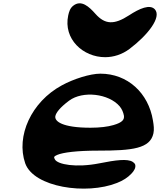

<svg xmlns="http://www.w3.org/2000/svg" viewBox="-20 -1118 971 1165"><path d="M690 -8C726 -22 756 -41 779 -66C793 -81 806 -101 800 -120C797 -127 791 -132 785 -136C753 -156 683 -147 583 -127C442 -99 329 -120 313 -151C305 -165 307 -169 327 -178C362 -193 447 -204 576 -204C783 -204 891 -216 911 -309C916 -333 913 -358 908 -387C881 -553 755 -671 589 -671C527 -671 426 -639 355 -600C170 -500 76 -292 133 -127C185 19 504 66 690 -8ZM706 -473C720 -456 728 -437 732 -416C735 -393 724 -375 668 -359C634 -349 586 -343 529 -343C358 -343 309 -382 316 -414C320 -434 344 -466 399 -507C482 -569 640 -550 706 -473ZM618 -771C668 -771 721 -787 767 -822C879 -907 961 -1014 920 -1061C890 -1094 827 -1067 763 -1025C672 -966 617 -969 559 -1034C521 -1077 473 -1122 424 -1083C405 -1068 399 -1047 394 -1025C363 -881 484 -771 618 -771Z"/></svg>

Font: Venom Sans
Style: BdObl
Weight: 700
Version: Version 1.001